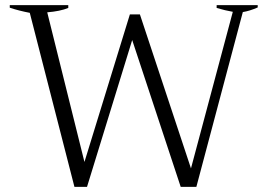

<svg xmlns="http://www.w3.org/2000/svg" viewBox="-20 -720 1043 748"><path d="M96 -670Q54 -678 18 -690V-700H246V-689Q214 -676 164 -672L309 -89L486 -664H525L724 -64L887 -674Q858 -679 824 -689V-700H984V-691Q952 -677 926 -673L745 8H684L495 -564L319 8H270Z"/></svg>

Font: Trirong Light
Style: Regular
Weight: 300
Designer: Katatrad Team
Foundry: CadsonDemak
Version: Version 1.001